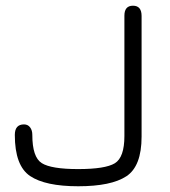

<svg xmlns="http://www.w3.org/2000/svg" viewBox="-20 -648 598 676"><path d="M418 -168.9V-592.8Q418 -627.9 448.2 -627.9Q478.5 -627.9 478.5 -591.8V-167Q478.5 -62.5 424.8 -27.3Q371.1 7.8 255.4 7.8Q139.6 7.8 85.9 -28.3Q32.2 -64.5 32.2 -172.9Q32.2 -210 64.5 -210Q78.1 -210 85.9 -199.7Q93.8 -189.5 93.8 -172.9Q93.8 -94.7 127 -73.7Q160.2 -52.7 255.4 -52.7Q350.6 -52.7 384.3 -73.2Q418 -93.8 418 -168.9Z"/></svg>

Font: Jura
Style: Medium
Weight: 500
Version: Version 2.6.1